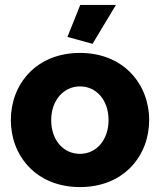

<svg xmlns="http://www.w3.org/2000/svg" viewBox="-20 -750 650 780"><path d="M356 -572 451 -730H306L254 -600ZM24 -262C24 -118 126 10 305 10C484 10 586 -118 586 -262C586 -407 483 -535 305 -535C126 -535 24 -407 24 -262ZM305 -125C238 -125 188 -180 188 -262C188 -343 239 -399 305 -399C371 -399 421 -344 421 -262C421 -181 371 -125 305 -125Z"/></svg>

Font: FIGSv2-sans-serif ExtraBold
Style: Regular
Weight: 800
Designer: Matt McInerney, Pablo Impallari, Rodrigo Fuenzalida,Mirko Velimirovic
Foundry: Matt McInerney, Pablo Impallari, Rodrigo Fuenzalida
Version: Version 4.021;hotconv 1.0.109;makeotfexe 2.5.65596